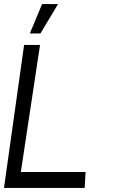

<svg xmlns="http://www.w3.org/2000/svg" viewBox="-30 -920 556 940"><path d="M-10.5 0 88 -700H166L72 -78H389L384.5 0ZM116 -756 176 -900H254L168 -756Z"/></svg>

Font: Urbanist
Style: Italic
Weight: 400
Italic angle: -8°
Designer: Corey Hu
Foundry: Corey Hu
Version: Version 1.330; ttfautohint (v1.8.4.7-5d5b)